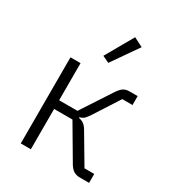

<svg xmlns="http://www.w3.org/2000/svg" viewBox="-184 -881 907 991"><g transform="rotate(30 270.0 -385.0)"><path d="M274.9 -585.9 234.9 -605 329.1 -770 383.8 -742.2ZM91.8 0V-513.2H151.9V-292H261.2L376 -467.8Q393.1 -494.1 407.5 -503.7Q421.9 -513.2 443.8 -513.2H492.2V-460H431.2L335.9 -312Q321.3 -289.6 311.8 -281Q302.2 -272.5 286.1 -268.1V-264.2Q304.7 -261.2 317.9 -251Q331.1 -240.7 345.2 -214.8L440.9 -53.2H499V0H442.9Q421.4 0 405.3 -10.5Q389.2 -21 375 -46.9L261.2 -240.2H151.9V0Z"/></g></svg>

Font: Anuphan Light
Style: Regular
Weight: 300
Designer: Mike Abbink, Paul van der Laan, Pieter van Rosmalen, Mint Tantisuwanna
Foundry: Bold Monday; Cadson Demak
Version: Version 3.002;hotconv 1.0.109;makeotfexe 2.5.65596